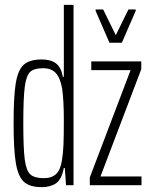

<svg xmlns="http://www.w3.org/2000/svg" viewBox="-20 -763 621 791"><path d="M36 -255Q36 -366 45 -420.5Q54 -475 78 -496.5Q102 -518 152 -518Q190 -518 211 -501.5Q232 -485 239 -447H243V-743H283V0H252L247 -71H243Q234 -24 211 -8Q188 8 152 8Q103 8 79 -13.5Q55 -35 45.5 -89.5Q36 -144 36 -255ZM235 -101Q240 -132 241.5 -166.5Q243 -201 243 -269Q243 -349 236 -398Q228 -443 209.5 -462.5Q191 -482 157 -482Q120 -482 104 -466.5Q88 -451 82 -405Q76 -359 76 -255Q76 -151 82 -105.5Q88 -60 105 -44.5Q122 -29 160 -29Q193 -29 211 -46Q229 -63 235 -101ZM350 0V-32L518 -474H356V-510H562V-478L394 -36H563V0ZM431 -587 374 -718V-724H405L457 -618L509 -724H539V-718L482 -587Z"/></svg>

Font: Saira Ultra Condensed ExLight
Style: Regular
Weight: 200
Width: 1
Designer: Hector Gatti with collaboration of the Omnibus-Type team
Foundry: Omnibus-Type
Version: Version 1.001; ttfautohint (v1.8)